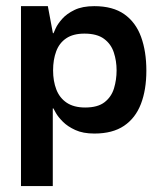

<svg xmlns="http://www.w3.org/2000/svg" viewBox="-20 -431 532 634"><path d="M291.7 10Q254 10 228.7 -1.7Q203.3 -13.3 187.7 -29Q172 -44.7 164.7 -57.7Q157.3 -70.7 156.3 -73H154.3V183.3H49.3V-410.7H138L154.7 -321.3H156.7Q157.7 -324 164 -337.8Q170.3 -351.7 185.3 -368.7Q200.3 -385.7 226.2 -398.2Q252 -410.7 291.3 -410.7Q352.7 -410.7 390.5 -384Q428.3 -357.3 445.8 -309.3Q463.3 -261.3 463.3 -197.7Q463.3 -134.3 445.3 -87.7Q427.3 -41 389.5 -15.5Q351.7 10 291.7 10ZM261.3 -76Q303 -76 325.5 -93.7Q348 -111.3 356.5 -139.5Q365 -167.7 365 -198.7Q365 -230 355.8 -257.8Q346.7 -285.7 323.5 -302.8Q300.3 -320 258.7 -320Q221.7 -320 198.7 -304.5Q175.7 -289 165.5 -261.3Q155.3 -233.7 155.3 -198.7Q155.3 -163.3 166 -135.5Q176.7 -107.7 200.3 -91.8Q224 -76 261.3 -76Z"/></svg>

Font: Darker Grotesque Light
Style: Regular
Weight: 300
Designer: Gabriel Lam
Foundry: TypeRant
Version: Version 1.000;gftools[0.9.28]